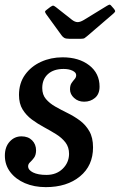

<svg xmlns="http://www.w3.org/2000/svg" viewBox="-34 -775 505 809"><path d="M257 -126.5Q257 -155 241.8 -174.8Q226.5 -194.5 202.5 -209.5Q178.5 -224.5 151.5 -239Q124.5 -253.5 100.5 -271.2Q76.5 -289 61.2 -313.8Q46 -338.5 46 -375Q46 -424.5 71.5 -460Q97 -495.5 138.8 -514.5Q180.5 -533.5 229.5 -533.5Q298.5 -533.5 342 -499.8Q385.5 -466 385.5 -410Q385.5 -379 366.5 -362.8Q347.5 -346.5 320.5 -346.5Q295.5 -346.5 278.2 -362.2Q261 -378 261 -398.5Q261 -415.5 267.5 -425Q274 -434.5 280.5 -441.8Q287 -449 287 -458.5Q287 -469.5 271.8 -477Q256.5 -484.5 234 -484.5Q192 -484.5 168 -462.8Q144 -441 144 -404Q144 -376 159.5 -357.8Q175 -339.5 199.2 -325.8Q223.5 -312 251 -298.5Q278.5 -285 302.8 -267Q327 -249 342.5 -222Q358 -195 358 -154Q358 -77 303 -31.8Q248 13.5 159 13.5Q110 13.5 71 -3.2Q32 -20 9.2 -50Q-13.5 -80 -13.5 -119Q-13.5 -156 6.8 -178.2Q27 -200.5 56.5 -200.5Q84.5 -200.5 101.2 -183.8Q118 -167 118 -141Q117.5 -121 109.2 -110Q101 -99 92.8 -91.5Q84.5 -84 84.5 -74.5Q84.5 -58.5 105.5 -48.2Q126.5 -38 161.5 -38Q203.5 -38 230 -63.8Q256.5 -89.5 257 -126.5ZM225.5 -626 160.5 -715.5Q156 -722 155.8 -725.5Q155.5 -729 163.5 -734.5L178.5 -746Q187.5 -752 190.8 -751.2Q194 -750.5 201.5 -745L270 -691Q282 -682 292.8 -681.8Q303.5 -681.5 319.5 -691L417.5 -751Q426.5 -756.5 429.8 -755Q433 -753.5 438 -747L445.5 -738.5Q451 -732 451.2 -728.2Q451.5 -724.5 443.5 -717.5L333.5 -623Q327 -617.5 322.5 -614.5Q318 -611.5 306 -611.5H259Q244 -611.5 237.2 -615.2Q230.5 -619 225.5 -626Z"/></svg>

Font: Besley* Narrow Medium
Style: Italic
Weight: 500
Width: 4
Italic angle: -13°
Designer: Owen Earl
Foundry: indestructible type*
Version: Version 3.000; ttfautohint (v1.8.3)